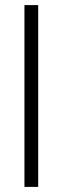

<svg xmlns="http://www.w3.org/2000/svg" viewBox="-20 -734 246 754"><path d="M76 0V-714H130V0Z"/></svg>

Font: Noto Sans ExtraCondensed Light
Style: Regular
Weight: 300
Width: 2
Designer: Monotype Design Team
Foundry: Monotype Imaging Inc.
Version: Version 2.013; ttfautohint (v1.8.4.7-5d5b)